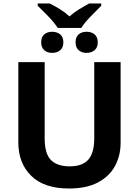

<svg xmlns="http://www.w3.org/2000/svg" viewBox="-20 -1070 796 1100"><path d="M671 -714V-252Q671 -178 638.5 -118.5Q606 -59 540.5 -24.5Q475 10 375 10Q233 10 159 -62.5Q85 -135 85 -254V-714H236V-277Q236 -189 272 -153Q308 -117 379 -117Q453 -117 486.5 -156Q520 -195 520 -278V-714ZM311 -910Q288 -944 256.5 -976.5Q225 -1009 196 -1037V-1050H265Q295 -1035 324 -1017Q353 -999 378 -976Q404 -999 433.5 -1017Q463 -1035 491 -1050H560V-1037Q533 -1010 500.5 -977Q468 -944 445 -910ZM279 -767Q251 -767 233.5 -782.5Q216 -798 216 -827Q216 -858 233.5 -873Q251 -888 279 -888Q307 -888 325 -873Q343 -858 343 -827Q343 -798 325 -782.5Q307 -767 279 -767ZM476 -767Q448 -767 430.5 -782.5Q413 -798 413 -827Q413 -858 430.5 -873Q448 -888 476 -888Q504 -888 522 -873Q540 -858 540 -827Q540 -798 522 -782.5Q504 -767 476 -767Z"/></svg>

Font: Noto Sans IKEA
Style: Bold
Weight: 600
Designer: Monotype Design Team
Foundry: Monotype Imaging Inc.
Version: Version 2.001